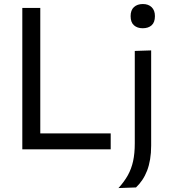

<svg xmlns="http://www.w3.org/2000/svg" viewBox="-20 -753 867 968"><path d="M92.5 0Q92.5 -59.5 92.5 -114.6Q92.5 -169.7 92.5 -235.5V-474.7Q92.5 -541.9 92.5 -597.6Q92.5 -653.3 92.5 -713H183.1Q183.1 -653.3 183.1 -597.6Q183.1 -541.9 183.1 -474.7V-249.4Q183.1 -183.6 183.1 -128.5Q183.1 -73.3 183.1 -13.9L149 -80.5H279.8Q337 -80.5 380.6 -80.5Q424.3 -80.5 461.7 -80.5Q499.1 -80.5 538.1 -80.5V0ZM577.3 195.1Q606.3 163.3 624.5 130.7Q642.6 98.1 651.1 59.3Q659.5 20.5 659.5 -30.5V-218.8V-268.8Q659.5 -313.3 659.5 -351.1Q659.5 -389 659.5 -424.2Q659.5 -459.5 659.5 -496.2L742.1 -498.9Q742.1 -462.1 742.1 -426.4Q742.1 -390.7 742.1 -352.4Q742.1 -314.1 742.1 -268.8Q742.1 -211.1 742.1 -167.5Q742.1 -123.9 742.1 -88.4Q742.1 -52.8 742.1 -18.9Q742.1 18.5 736.8 50Q731.6 81.4 721.6 107.5Q711.5 133.5 697.3 154.5Q683.2 175.5 665.7 192ZM699.3 -610.6Q672.3 -610.6 655.4 -625.5Q638.5 -640.4 638.5 -671.7Q638.5 -701.9 655.4 -717.3Q672.3 -732.7 700.3 -732.7Q728.1 -732.7 744.6 -716.7Q761.1 -700.8 761.1 -671.7Q761.1 -640.4 744.5 -625.5Q728 -610.6 699.3 -610.6Z"/></svg>

Font: Commissioner Thin
Style: Regular
Weight: 100
Designer: Kostas Bartsokas
Foundry: Kostas Bartsokas
Version: Version 1.001;gftools[0.9.23]